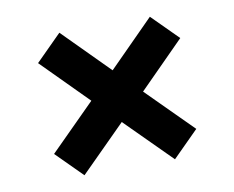

<svg xmlns="http://www.w3.org/2000/svg" viewBox="-57 -622 714 585"><g transform="rotate(-10 300.0 -329.5)"><path d="M160 -109 80 -189 220 -329 80 -470 160 -550 300 -409 440 -550 520 -470 380 -329 520 -189 440 -109 300 -249Z"/></g></svg>

Font: Source Code Pro Black
Style: Italic
Weight: 900
Italic angle: -11°
Monospace: yes
Designer: Paul D. Hunt, Teo Tuominen
Foundry: Adobe Systems Incorporated
Version: Version 1.050;PS 1.000;hotconv 16.6.51;makeotf.lib2.5.65220